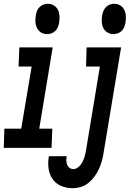

<svg xmlns="http://www.w3.org/2000/svg" viewBox="-52 -780 684 1013"><path d="M196 -600Q178 -600 164 -609Q150 -618 143 -632.5Q136 -647 135 -664.5Q134 -682 137 -699Q139 -711 143.5 -722.5Q148 -734 157 -743Q166 -752 178 -756Q190 -760 201 -760Q218 -760 232.5 -751Q247 -742 254 -727.5Q261 -713 262 -695.5Q263 -678 260 -661Q258 -649 253.5 -637.5Q249 -626 240 -617Q231 -608 219 -604Q207 -600 196 -600ZM-32 0 -29 -101H60L115 -429H46L50 -530H226L155 -101H224L220 0ZM546 -600Q529 -600 514.5 -609Q500 -618 493 -632.5Q486 -647 485 -664.5Q484 -682 487 -699Q489 -711 494 -722.5Q499 -734 507.5 -743Q516 -752 528 -756Q540 -760 551 -760Q569 -760 583 -751Q597 -742 604 -727.5Q611 -713 612 -695.5Q613 -678 610 -661Q608 -649 603.5 -637.5Q599 -626 590 -617Q581 -608 569 -604Q557 -600 546 -600ZM331 213Q299 213 270.5 201Q242 189 225 164Q208 139 204 107.5Q200 76 206 44H300Q298 55 298 66.5Q298 78 302 88.5Q306 99 314.5 105.5Q323 112 335 112Q346 112 356 105.5Q366 99 373 90Q380 81 385 70.5Q390 60 393.5 49.5Q397 39 399 28Q401 17 403 6L475 -429H402L405 -530H587L495 23Q492 45 486 67Q480 89 471 109.5Q462 130 448 149.5Q434 169 416 184Q398 199 375.5 206Q353 213 331 213Z"/></svg>

Font: Iosevka Curly Slab ExObl
Style: Bold
Weight: 700
Width: 7
Italic angle: -9°
Monospace: yes
Designer: Belleve Invis
Foundry: Belleve Invis
Version: Version 11.0.0; ttfautohint (v1.8.3)